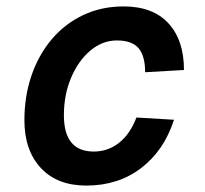

<svg xmlns="http://www.w3.org/2000/svg" viewBox="-20 -566 640 598"><path d="M249 12Q158 12 107 -43Q56 -98 56 -192Q56 -266 78 -330.5Q100 -395 141 -443.5Q182 -492 239 -519Q296 -546 365 -546Q456 -546 504.5 -493.5Q553 -441 553 -348L432 -341Q432 -392 411.5 -416Q391 -440 344 -440Q299 -440 261.5 -408.5Q224 -377 201.5 -324Q179 -271 179 -207Q179 -94 272 -94Q316 -94 350.5 -121Q385 -148 405 -200L522 -193Q491 -97 419.5 -42.5Q348 12 249 12Z"/></svg>

Font: Geist Mono SemiBold
Style: Italic
Weight: 600
Italic angle: -12°
Monospace: yes
Designer: Basement.studio, Andrés Briganti, Mateo Zaragoza
Foundry: Basement.studio, Vercel, Andrés Briganti, Guido Ferreyra, Mateo Zaragoza
Version: Version 1.500; ttfautohint (v1.8.4.7-5d5b)